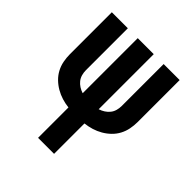

<svg xmlns="http://www.w3.org/2000/svg" viewBox="-200 -868 1001 1001"><g transform="rotate(45 300.0 -367.5)"><path d="M241 0V-224Q215 -227 190.5 -234.5Q166 -242 143.5 -255Q121 -268 102.5 -286Q84 -304 72 -326.5Q60 -349 55 -374.5Q50 -400 50 -426V-735H168V-426Q168 -409 172.5 -393Q177 -377 187 -364.5Q197 -352 211 -343Q225 -334 241 -329V-735H359V-329Q375 -334 389 -343Q403 -352 413 -364.5Q423 -377 427.5 -393Q432 -409 432 -426V-735H550V-426Q550 -400 545 -374.5Q540 -349 528 -326.5Q516 -304 497.5 -286Q479 -268 456.5 -255Q434 -242 409.5 -234.5Q385 -227 359 -224V0Z"/></g></svg>

Font: Iosevka Curly Extended
Style: Bold
Weight: 700
Width: 7
Monospace: yes
Designer: Belleve Invis
Foundry: Belleve Invis
Version: Version 11.1.0; ttfautohint (v1.8.3)